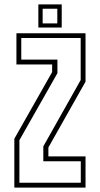

<svg xmlns="http://www.w3.org/2000/svg" viewBox="-20 -851 453 871"><path d="M45 0V-221.5L216.5 -524V-558.5H54.5V-700H368V-480.5L199.5 -182V-141.5H368V0ZM68 -22H346.5V-119.5H176.5V-187L346 -488V-678.5H76.5V-580.5H240.5V-519L68 -215ZM154 -726V-831H260V-726ZM173.5 -745H240V-811.5H173.5Z"/></svg>

Font: Tourney Condensed ExtraLight
Style: Regular
Weight: 200
Width: 3
Designer: Tyler Finck
Foundry: Etcetera Type Co
Version: Version 1.010; ttfautohint (v1.8.3)